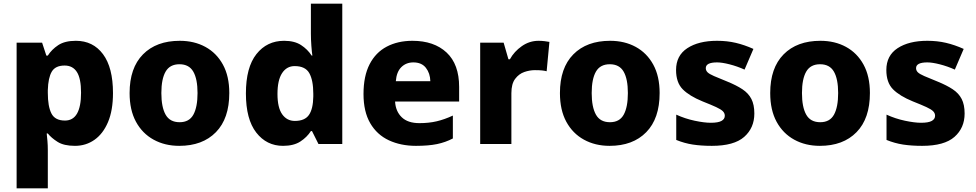

<svg xmlns="http://www.w3.org/2000/svg" viewBox="-20 -780 5286 1040"><path d="M391 -559Q484 -559 538 -486.5Q592 -414 592 -276Q592 -182 565 -118.5Q538 -55 491.5 -22.5Q445 10 386 10Q326 10 292 -11.5Q258 -33 239 -57H233Q235 -39 237 -16Q239 7 239 34V240H70V-549H208L231 -479H239Q260 -512 295.5 -535.5Q331 -559 391 -559ZM330 -425Q280 -425 260.5 -392Q241 -359 239 -292V-277Q239 -204 258.5 -165.5Q278 -127 332 -127Q419 -127 419 -278Q419 -355 396.5 -390Q374 -425 330 -425Z M1222 -276Q1222 -138 1149.5 -64Q1077 10 951 10Q873 10 812 -23.5Q751 -57 716.5 -120.5Q682 -184 682 -276Q682 -412 754.5 -485.5Q827 -559 954 -559Q1032 -559 1092.5 -526Q1153 -493 1187.5 -430Q1222 -367 1222 -276ZM854 -276Q854 -200 877 -159Q900 -118 953 -118Q1005 -118 1027.5 -159Q1050 -200 1050 -276Q1050 -352 1027 -392Q1004 -432 952 -432Q900 -432 877 -392Q854 -352 854 -276Z M1513 10Q1424 10 1368 -62Q1312 -134 1312 -274Q1312 -415 1369 -487Q1426 -559 1519 -559Q1575 -559 1610.5 -536Q1646 -513 1668 -479H1672Q1669 -498 1666.5 -532.5Q1664 -567 1664 -598V-760H1834V0H1705L1670 -70H1664Q1643 -37 1607 -13.5Q1571 10 1513 10ZM1577 -125Q1631 -125 1653.5 -157.5Q1676 -190 1677 -257V-272Q1677 -345 1655.5 -383.5Q1634 -422 1576 -422Q1533 -422 1508 -384Q1483 -346 1483 -271Q1483 -197 1508.5 -161Q1534 -125 1577 -125Z M2214 -559Q2331 -559 2399 -495.5Q2467 -432 2467 -309V-230H2120Q2123 -177 2156 -145Q2189 -113 2252 -113Q2303 -113 2345.5 -123Q2388 -133 2433 -154V-30Q2393 -9 2347 0.5Q2301 10 2233 10Q2151 10 2086.5 -20Q2022 -50 1985.5 -112.5Q1949 -175 1949 -271Q1949 -368 1982 -432Q2015 -496 2075 -527.5Q2135 -559 2214 -559ZM2219 -442Q2180 -442 2154 -416.5Q2128 -391 2124 -340H2311Q2310 -383 2287 -412.5Q2264 -442 2219 -442Z M2897 -559Q2913 -559 2930 -557Q2947 -555 2956 -553L2941 -394Q2930 -397 2915.5 -398.5Q2901 -400 2877 -400Q2849 -400 2820 -390Q2791 -380 2770.5 -353Q2750 -326 2750 -275V0H2581V-549H2708L2734 -459H2742Q2765 -501 2806.5 -530Q2848 -559 2897 -559Z M3553 -276Q3553 -138 3480.5 -64Q3408 10 3282 10Q3204 10 3143 -23.5Q3082 -57 3047.5 -120.5Q3013 -184 3013 -276Q3013 -412 3085.5 -485.5Q3158 -559 3285 -559Q3363 -559 3423.5 -526Q3484 -493 3518.5 -430Q3553 -367 3553 -276ZM3185 -276Q3185 -200 3208 -159Q3231 -118 3284 -118Q3336 -118 3358.5 -159Q3381 -200 3381 -276Q3381 -352 3358 -392Q3335 -432 3283 -432Q3231 -432 3208 -392Q3185 -352 3185 -276Z M4066 -165Q4066 -87 4011 -38.5Q3956 10 3836 10Q3778 10 3732.5 3Q3687 -4 3643 -22V-159Q3691 -137 3743 -126Q3795 -115 3830 -115Q3870 -115 3888 -125Q3906 -135 3906 -153Q3906 -167 3895.5 -177.5Q3885 -188 3859 -200Q3833 -212 3785 -231Q3714 -260 3678 -296.5Q3642 -333 3642 -401Q3642 -479 3703 -519Q3764 -559 3864 -559Q3918 -559 3965 -548Q4012 -537 4061 -515L4013 -403Q3973 -421 3932 -431.5Q3891 -442 3864 -442Q3803 -442 3803 -411Q3803 -398 3812.5 -388.5Q3822 -379 3847.5 -368Q3873 -357 3920 -338Q3969 -318 4001.5 -296.5Q4034 -275 4050 -244Q4066 -213 4066 -165Z M4692 -276Q4692 -138 4619.5 -64Q4547 10 4421 10Q4343 10 4282 -23.5Q4221 -57 4186.5 -120.5Q4152 -184 4152 -276Q4152 -412 4224.5 -485.5Q4297 -559 4424 -559Q4502 -559 4562.5 -526Q4623 -493 4657.5 -430Q4692 -367 4692 -276ZM4324 -276Q4324 -200 4347 -159Q4370 -118 4423 -118Q4475 -118 4497.5 -159Q4520 -200 4520 -276Q4520 -352 4497 -392Q4474 -432 4422 -432Q4370 -432 4347 -392Q4324 -352 4324 -276Z M5205 -165Q5205 -87 5150 -38.5Q5095 10 4975 10Q4917 10 4871.5 3Q4826 -4 4782 -22V-159Q4830 -137 4882 -126Q4934 -115 4969 -115Q5009 -115 5027 -125Q5045 -135 5045 -153Q5045 -167 5034.5 -177.5Q5024 -188 4998 -200Q4972 -212 4924 -231Q4853 -260 4817 -296.5Q4781 -333 4781 -401Q4781 -479 4842 -519Q4903 -559 5003 -559Q5057 -559 5104 -548Q5151 -537 5200 -515L5152 -403Q5112 -421 5071 -431.5Q5030 -442 5003 -442Q4942 -442 4942 -411Q4942 -398 4951.5 -388.5Q4961 -379 4986.5 -368Q5012 -357 5059 -338Q5108 -318 5140.5 -296.5Q5173 -275 5189 -244Q5205 -213 5205 -165Z"/></svg>

Font: Noto Sans Cherokee ExtraBold
Style: Regular
Weight: 800
Designer: Monotype Design Team
Foundry: Monotype Imaging Inc.
Version: Version 2.001; ttfautohint (v1.8.4.7-5d5b)